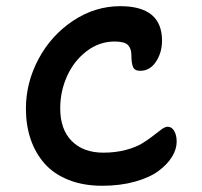

<svg xmlns="http://www.w3.org/2000/svg" viewBox="-20 -635 646 615"><path d="M307.1 -40Q246.6 -40 199.5 -58.8Q152.3 -77.6 122.8 -111.1Q93.3 -144.5 78.1 -189.2Q63 -233.9 63 -287.1Q63 -370.1 103.3 -445.8Q143.6 -521.5 213.9 -568.4Q284.2 -615.2 365.2 -615.2Q499 -615.2 499 -504.9Q499 -466.8 479.7 -437.5Q460.4 -408.2 429.2 -408.2Q411.1 -408.2 406 -420.7Q400.9 -433.1 400.9 -458Q400.9 -479 390.1 -490.5Q379.4 -502 347.2 -502Q297.9 -502 257.3 -470.9Q216.8 -439.9 194.8 -391.1Q172.9 -342.3 172.9 -288.1Q172.9 -220.2 210 -183.1Q247.1 -146 311 -146Q349.6 -146 382.1 -154.5Q414.6 -163.1 434.6 -175.3Q454.6 -187.5 470 -199.7Q485.4 -211.9 497.1 -220.5Q508.8 -229 517.1 -229Q530.3 -229 538.1 -215.3Q545.9 -201.7 545.9 -181.2Q545.9 -157.2 531 -132.8Q516.1 -108.4 487.8 -87.4Q459.5 -66.4 412.4 -53.2Q365.2 -40 307.1 -40Z"/></svg>

Font: Shantell Sans Irregular Bouncy
Style: Regular
Weight: 500
Designer: Stephen Nixon, Anya Danilova, Shantell Martin
Foundry: Arrow Type
Version: Version 1.006;[9816181b4]